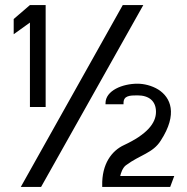

<svg xmlns="http://www.w3.org/2000/svg" viewBox="-20 -737 739 757"><path d="M34 -602 98 -648V-315H160V-717H98L34 -662ZM62 0H142L545 -717H464ZM383 0H651L667 -43H454C456 -53 463 -75 476 -85C532 -127 583 -133 614 -183C682 -288 653 -353 604 -384C578 -400 547 -407 522 -407C463 -407 396 -380 396 -330V-326H467V-331C467 -360 492 -361 522 -361C567 -361 595 -339 595 -296C595 -251 559 -207 469 -165C421 -143 381 -91 383 -5Z"/></svg>

Font: Charger Sport
Style: DfExt
Weight: 400
Designer: Jasper
Foundry: Cannot Into Space Fonts
Version: Version 1.1